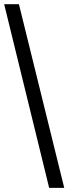

<svg xmlns="http://www.w3.org/2000/svg" viewBox="-20 -780 328 921"><path d="M0 -759.8H70.8L288.1 121.1H215.8Z"/></svg>

Font: DroidSerif-Bold
Style: Bold
Weight: 700
Foundry: Ascender Corporation
Version: Version 1.00 build 112